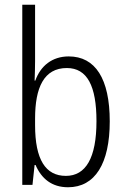

<svg xmlns="http://www.w3.org/2000/svg" viewBox="-20 -780 530 810"><path d="M128 -523V-760H74V0H117L126 -84H130C155 -26 199 10 267 10C381 10 443 -90 443 -268C443 -448 382 -542 270 -542C200 -542 151 -502 129 -440H126C127 -465 128 -497 128 -523ZM262 -493C348 -493 387 -417 387 -269C387 -114 342 -38 258 -38C172 -38 128 -107 128 -252V-280C128 -410 165 -493 262 -493Z"/></svg>

Font: Noto Sans Malayalam Condensed Light
Style: Regular
Weight: 300
Width: 3
Designer: Jelle Bosma - Monotype Design Team
Foundry: Monotype Imaging Inc.
Version: Version 2.104